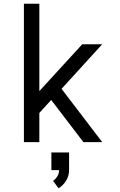

<svg xmlns="http://www.w3.org/2000/svg" viewBox="-20 -755 640 1020"><path d="M107 0V-735H189V-271L417 -520H523L307 -283L523 0H423L252 -224L189 -155V0ZM291 245 262 206Q276 196 285 181Q294 166 294 149H253V55H347V149Q347 164 343 178Q339 192 331.5 204.5Q324 217 313.5 227.5Q303 238 291 245Z"/></svg>

Font: Iosevka SS04 Extended
Style: Regular
Weight: 400
Width: 7
Monospace: yes
Designer: Belleve Invis
Foundry: Belleve Invis
Version: Version 19.0.0; ttfautohint (v1.8.4)